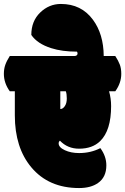

<svg xmlns="http://www.w3.org/2000/svg" viewBox="-62 -932 631 967"><path d="M336.4 -161.1Q295.4 -161.1 264.4 -175.5Q233.4 -189.9 233.4 -210Q233.4 -217.8 239.7 -223.6Q278.3 -183.1 336.4 -183.1Q403.3 -183.1 442.4 -221.2Q497.6 -274.9 497.6 -397.9Q497.6 -436.5 487.3 -472.2H518.6Q548.8 -514.2 548.8 -560.1Q548.8 -586.9 541.5 -606.4Q534.2 -626 518.6 -649.9H460.4Q459.5 -760.3 406.2 -832.5Q347.7 -912.1 244.6 -912.1Q185.1 -912.1 140.4 -868.9Q95.7 -825.7 95.7 -755.9Q126.5 -711.4 195.8 -689.5Q250.5 -671.9 325.7 -671.9Q328.6 -667.5 328.6 -662.4Q328.6 -657.2 324.7 -653.6Q320.8 -649.9 313.5 -649.9H-12.7Q-28.3 -625.5 -35.4 -605.2Q-42.5 -585 -42.5 -560.1Q-42.5 -513.7 -12.7 -472.2H12.7V-351.1Q12.7 -188.5 95.7 -89.4Q183.1 15.1 336.4 15.1Q395.5 15.1 431.6 -10.3Q473.6 -39.6 473.6 -99.1Q473.6 -145 443.4 -186Q395 -161.1 336.4 -161.1ZM241.7 -382.8V-472.2H269.5Q274.4 -459.5 274.4 -435.8Q274.4 -412.1 264.4 -397.5Q254.4 -382.8 241.7 -382.8Z"/></svg>

Font: Friends & Family
Style: Regular
Weight: 400
Designer: Sarang Kulkarni, Maithili Shingre, Noopur Datye
Foundry: Ek Type
Version: Version 1.000;hotconv 1.0.117;makeotfexe 2.5.65602